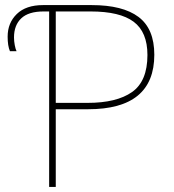

<svg xmlns="http://www.w3.org/2000/svg" viewBox="-20 -734 683 754"><path d="M173 -689H151Q92 -689 63.5 -662Q35 -635 35 -587Q35 -572 38 -556.5Q41 -541 45 -533H19Q10 -554 10 -590Q10 -644 46 -679Q82 -714 149 -714H340Q462 -714 524 -667.5Q586 -621 586 -519Q586 -305 326 -305H199V0H173ZM324 -330Q438 -330 498.5 -372.5Q559 -415 559 -518Q559 -608 505 -648.5Q451 -689 336 -689H199V-330Z"/></svg>

Font: Noto Sans UI Thin
Style: Regular
Weight: 250
Designer: Monotype Design Team
Foundry: Monotype Imaging Inc.
Version: Version 1.001